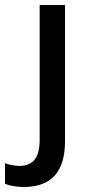

<svg xmlns="http://www.w3.org/2000/svg" viewBox="-79 -524 347 765"><path d="M16 221Q-1 221 -22 218Q-43 215 -59 208V126Q-47 131 -31 134Q-15 137 -2 137Q38 137 58.5 112.5Q79 88 79 32V-504H180V39Q180 221 16 221Z"/></svg>

Font: Mulish SemiBold
Style: Regular
Weight: 600
Designer: Vernon Adams
Foundry: Vernon Adams
Version: Version 3.603; ttfautohint (v1.8.3)